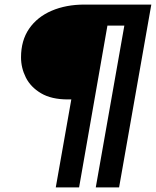

<svg xmlns="http://www.w3.org/2000/svg" viewBox="-20 -720 682 840"><path d="M224 100 292 -285H277Q205 -285 159.5 -312Q114 -339 93 -381Q72 -423 72 -469Q72 -543 107.5 -594.5Q143 -646 206 -673Q269 -700 350 -700H642L501 100H399L524 -608H450L326 100Z"/></svg>

Font: DM Sans 28pt SemiBold
Style: Italic
Weight: 600
Italic angle: -10°
Version: Version 4.004;gftools[0.9.30]